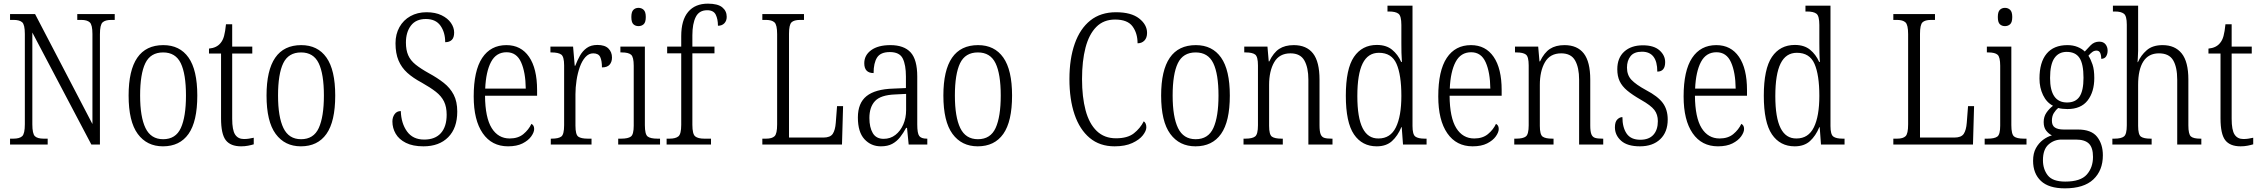

<svg xmlns="http://www.w3.org/2000/svg" viewBox="-20 -791 12375 1051"><path d="M35 0V-32H53Q87 -32 101.5 -45.5Q116 -59 116 -111V-605Q116 -656 101.5 -669Q87 -682 55 -682H35V-714H172L486 -112V-605Q486 -655 471.5 -668.5Q457 -682 425 -682H403V-714H608V-682H589Q556 -682 541.5 -668.5Q527 -655 527 -603V0H480L157 -613V-111Q157 -59 171 -45.5Q185 -32 219 -32H241V0Z M872 10Q784 10 734 -58Q684 -126 684 -268Q684 -544 874 -544Q964 -544 1012 -476Q1060 -408 1060 -268Q1060 -126 1012 -58Q964 10 872 10ZM873 -29Q942 -29 970 -90.5Q998 -152 998 -268Q998 -386 969.5 -445Q941 -504 873 -504Q804 -504 775.5 -445Q747 -386 747 -268Q747 -151 776.5 -90Q806 -29 873 -29Z M1300 10Q1242 10 1216 -23.5Q1190 -57 1190 -143V-498H1124V-525Q1166 -529 1187 -555Q1200 -570 1206.5 -594Q1213 -618 1217 -658H1251V-536H1361V-498H1251V-141Q1251 -79 1267 -54.5Q1283 -30 1315 -30Q1330 -30 1342.5 -32Q1355 -34 1369 -37V-1Q1356 3 1338 6.5Q1320 10 1300 10Z M1627 10Q1539 10 1489 -58Q1439 -126 1439 -268Q1439 -544 1629 -544Q1719 -544 1767 -476Q1815 -408 1815 -268Q1815 -126 1767 -58Q1719 10 1627 10ZM1628 -29Q1697 -29 1725 -90.5Q1753 -152 1753 -268Q1753 -386 1724.5 -445Q1696 -504 1628 -504Q1559 -504 1530.5 -445Q1502 -386 1502 -268Q1502 -151 1531.5 -90Q1561 -29 1628 -29Z M2298 10Q2240 10 2202 -9Q2164 -28 2146 -59Q2128 -90 2128 -126Q2128 -149 2140 -166Q2152 -183 2174 -183Q2176 -116 2208 -71.5Q2240 -27 2302 -27Q2362 -27 2393.5 -62.5Q2425 -98 2425 -163Q2425 -206 2410.5 -235.5Q2396 -265 2366 -288.5Q2336 -312 2288 -339Q2241 -364 2209.5 -392.5Q2178 -421 2161.5 -460Q2145 -499 2145 -554Q2145 -604 2166.5 -642.5Q2188 -681 2226.5 -702.5Q2265 -724 2315 -724Q2363 -724 2397 -707.5Q2431 -691 2448.5 -665.5Q2466 -640 2466 -613Q2466 -585 2453 -572.5Q2440 -560 2417 -560Q2417 -614 2391 -650.5Q2365 -687 2311 -687Q2257 -687 2229.5 -651Q2202 -615 2202 -558Q2202 -517 2214.5 -488.5Q2227 -460 2255 -437.5Q2283 -415 2328 -390Q2374 -365 2409 -337.5Q2444 -310 2463.5 -272.5Q2483 -235 2483 -180Q2483 -90 2433.5 -40Q2384 10 2298 10Z M2761 10Q2672 10 2622.5 -61.5Q2573 -133 2573 -263Q2573 -404 2619.5 -474Q2666 -544 2752 -544Q2832 -544 2876 -480Q2920 -416 2920 -298V-267H2635Q2636 -147 2671.5 -90Q2707 -33 2770 -33Q2816 -33 2845 -57Q2874 -81 2889 -113Q2895 -110 2899.5 -103.5Q2904 -97 2904 -85Q2904 -67 2888 -44.5Q2872 -22 2840.5 -6Q2809 10 2761 10ZM2858 -306Q2857 -395 2832.5 -450Q2808 -505 2753 -505Q2696 -505 2668 -452Q2640 -399 2636 -306Z M2995 0V-32H3000Q3037 -32 3052.5 -43.5Q3068 -55 3068 -106V-433Q3068 -481 3052 -492.5Q3036 -504 2998 -504H2993V-536H3117L3126 -431H3129Q3140 -460 3154.5 -486Q3169 -512 3192 -528.5Q3215 -545 3250 -545Q3291 -545 3310.5 -525.5Q3330 -506 3330 -476Q3330 -452 3317 -437Q3304 -422 3275 -422Q3275 -459 3265.5 -479Q3256 -499 3227 -499Q3203 -499 3184.5 -478.5Q3166 -458 3154 -424.5Q3142 -391 3136 -351.5Q3130 -312 3130 -275V-103Q3130 -54 3145.5 -43Q3161 -32 3198 -32H3218V0Z M3475 -648Q3458 -648 3447 -658.5Q3436 -669 3436 -698Q3436 -726 3447 -737Q3458 -748 3475 -748Q3492 -748 3503.5 -737Q3515 -726 3515 -698Q3515 -669 3503.5 -658.5Q3492 -648 3475 -648ZM3364 0V-32H3380Q3418 -32 3433.5 -43.5Q3449 -55 3449 -103V-431Q3449 -479 3434.5 -491.5Q3420 -504 3384 -504H3376V-536H3510V-106Q3510 -56 3525 -44Q3540 -32 3579 -32H3593V0Z M3629 0V-32H3645Q3678 -32 3693.5 -44.5Q3709 -57 3709 -108V-499H3632V-536H3709V-593Q3709 -681 3747 -726Q3785 -771 3855 -771Q3909 -771 3933.5 -751Q3958 -731 3958 -699Q3958 -677 3945 -663.5Q3932 -650 3910 -650Q3910 -686 3898 -710.5Q3886 -735 3851 -735Q3807 -735 3788.5 -698Q3770 -661 3770 -598V-536H3891V-499H3770V-108Q3770 -57 3785.5 -44.5Q3801 -32 3835 -32H3872V0Z M4153 0V-32H4174Q4206 -32 4220 -45.5Q4234 -59 4234 -110V-604Q4234 -655 4219.5 -668.5Q4205 -682 4173 -682H4153V-714H4381V-682H4360Q4326 -682 4312.5 -668.5Q4299 -655 4299 -606V-38H4487Q4525 -38 4538.5 -58.5Q4552 -79 4555 -119L4562 -210H4595L4589 0Z M4802 10Q4748 10 4712 -29Q4676 -68 4676 -148Q4676 -227 4723.5 -265Q4771 -303 4870 -306L4939 -309V-372Q4939 -436 4921.5 -471Q4904 -506 4851 -506Q4800 -506 4781 -476Q4762 -446 4762 -391Q4711 -391 4711 -445Q4711 -489 4749 -516.5Q4787 -544 4854 -544Q4928 -544 4964.5 -504.5Q5001 -465 5001 -372V-110Q5001 -61 5012 -46.5Q5023 -32 5053 -32H5056V0H4954L4945 -91H4940Q4925 -63 4907 -40Q4889 -17 4864 -3.5Q4839 10 4802 10ZM4817 -31Q4854 -31 4881.5 -52.5Q4909 -74 4924.5 -109.5Q4940 -145 4940 -188V-277L4880 -274Q4801 -271 4770 -238Q4739 -205 4739 -145Q4739 -94 4757.5 -62.5Q4776 -31 4817 -31Z M5332 10Q5244 10 5194 -58Q5144 -126 5144 -268Q5144 -544 5334 -544Q5424 -544 5472 -476Q5520 -408 5520 -268Q5520 -126 5472 -58Q5424 10 5332 10ZM5333 -29Q5402 -29 5430 -90.5Q5458 -152 5458 -268Q5458 -386 5429.5 -445Q5401 -504 5333 -504Q5264 -504 5235.5 -445Q5207 -386 5207 -268Q5207 -151 5236.5 -90Q5266 -29 5333 -29Z M6081 10Q6000 10 5945 -36Q5890 -82 5862 -164.5Q5834 -247 5834 -358Q5834 -469 5863 -551.5Q5892 -634 5948.5 -679Q6005 -724 6089 -724Q6172 -724 6215.5 -690Q6259 -656 6259 -611Q6259 -584 6244.5 -569Q6230 -554 6207 -554Q6207 -609 6179.5 -646.5Q6152 -684 6084 -684Q6021 -684 5981 -643.5Q5941 -603 5922 -530Q5903 -457 5903 -358Q5903 -260 5922.5 -187Q5942 -114 5983.5 -74Q6025 -34 6089 -34Q6152 -34 6186.5 -61Q6221 -88 6241 -127Q6255 -117 6255 -94Q6255 -75 6236 -50.5Q6217 -26 6178 -8Q6139 10 6081 10Z M6524 10Q6436 10 6386 -58Q6336 -126 6336 -268Q6336 -544 6526 -544Q6616 -544 6664 -476Q6712 -408 6712 -268Q6712 -126 6664 -58Q6616 10 6524 10ZM6525 -29Q6594 -29 6622 -90.5Q6650 -152 6650 -268Q6650 -386 6621.5 -445Q6593 -504 6525 -504Q6456 -504 6427.5 -445Q6399 -386 6399 -268Q6399 -151 6428.5 -90Q6458 -29 6525 -29Z M6787 0V-32H6797Q6835 -32 6850.5 -44Q6866 -56 6866 -105V-433Q6866 -481 6850.5 -492.5Q6835 -504 6799 -504H6791V-536H6918L6925 -455H6928Q6951 -503 6982.5 -523.5Q7014 -544 7062 -544Q7132 -544 7167.5 -498.5Q7203 -453 7203 -355V-105Q7203 -72 7209 -56.5Q7215 -41 7229 -36.5Q7243 -32 7268 -32H7274V0H7142V-355Q7142 -421 7120 -460Q7098 -499 7044 -499Q6983 -499 6955 -450.5Q6927 -402 6927 -326V-102Q6927 -54 6942.5 -43Q6958 -32 6995 -32H7002V0Z M7516 10Q7436 10 7391.5 -55.5Q7347 -121 7347 -267Q7347 -414 7391.5 -479.5Q7436 -545 7517 -545Q7568 -545 7600 -519Q7632 -493 7650 -452H7654Q7652 -476 7651.5 -502.5Q7651 -529 7651 -555V-654Q7651 -704 7635 -716Q7619 -728 7584 -728H7575V-760H7712V-101Q7712 -55 7727.5 -43.5Q7743 -32 7779 -32H7789V0H7660L7653 -95H7651Q7631 -47 7599.5 -18.5Q7568 10 7516 10ZM7526 -33Q7591 -33 7621 -94Q7651 -155 7651 -266Q7651 -381 7624.5 -441.5Q7598 -502 7528 -502Q7468 -502 7439 -443.5Q7410 -385 7410 -265Q7410 -147 7439 -89.5Q7468 -32 7526 -33Z M8041 10Q7952 10 7902.5 -61.5Q7853 -133 7853 -263Q7853 -404 7899.5 -474Q7946 -544 8032 -544Q8112 -544 8156 -480Q8200 -416 8200 -298V-267H7915Q7916 -147 7951.5 -90Q7987 -33 8050 -33Q8096 -33 8125 -57Q8154 -81 8169 -113Q8175 -110 8179.5 -103.5Q8184 -97 8184 -85Q8184 -67 8168 -44.5Q8152 -22 8120.5 -6Q8089 10 8041 10ZM8138 -306Q8137 -395 8112.5 -450Q8088 -505 8033 -505Q7976 -505 7948 -452Q7920 -399 7916 -306Z M8269 0V-32H8279Q8317 -32 8332.5 -44Q8348 -56 8348 -105V-433Q8348 -481 8332.5 -492.5Q8317 -504 8281 -504H8273V-536H8400L8407 -455H8410Q8433 -503 8464.5 -523.5Q8496 -544 8544 -544Q8614 -544 8649.5 -498.5Q8685 -453 8685 -355V-105Q8685 -72 8691 -56.5Q8697 -41 8711 -36.5Q8725 -32 8750 -32H8756V0H8624V-355Q8624 -421 8602 -460Q8580 -499 8526 -499Q8465 -499 8437 -450.5Q8409 -402 8409 -326V-102Q8409 -54 8424.5 -43Q8440 -32 8477 -32H8484V0Z M8957 10Q8888 10 8854 -20.5Q8820 -51 8820 -94Q8820 -124 8833 -137Q8846 -150 8861 -150Q8861 -94 8884 -60Q8907 -26 8959 -26Q9006 -26 9030.5 -53Q9055 -80 9055 -128Q9055 -164 9036 -189Q9017 -214 8962 -245Q8915 -272 8887 -295.5Q8859 -319 8846 -346.5Q8833 -374 8833 -412Q8833 -474 8871 -508.5Q8909 -543 8973 -543Q9033 -543 9064 -515.5Q9095 -488 9095 -451Q9095 -399 9052 -399Q9052 -508 8968 -508Q8925 -508 8905.5 -483.5Q8886 -459 8886 -421Q8886 -380 8910.5 -354Q8935 -328 8990 -298Q9055 -264 9082 -227.5Q9109 -191 9109 -137Q9109 -68 9068 -29Q9027 10 8957 10Z M9384 10Q9295 10 9245.5 -61.5Q9196 -133 9196 -263Q9196 -404 9242.5 -474Q9289 -544 9375 -544Q9455 -544 9499 -480Q9543 -416 9543 -298V-267H9258Q9259 -147 9294.5 -90Q9330 -33 9393 -33Q9439 -33 9468 -57Q9497 -81 9512 -113Q9518 -110 9522.5 -103.5Q9527 -97 9527 -85Q9527 -67 9511 -44.5Q9495 -22 9463.5 -6Q9432 10 9384 10ZM9481 -306Q9480 -395 9455.5 -450Q9431 -505 9376 -505Q9319 -505 9291 -452Q9263 -399 9259 -306Z M9804 10Q9724 10 9679.5 -55.5Q9635 -121 9635 -267Q9635 -414 9679.5 -479.5Q9724 -545 9805 -545Q9856 -545 9888 -519Q9920 -493 9938 -452H9942Q9940 -476 9939.5 -502.5Q9939 -529 9939 -555V-654Q9939 -704 9923 -716Q9907 -728 9872 -728H9863V-760H10000V-101Q10000 -55 10015.5 -43.5Q10031 -32 10067 -32H10077V0H9948L9941 -95H9939Q9919 -47 9887.5 -18.5Q9856 10 9804 10ZM9814 -33Q9879 -33 9909 -94Q9939 -155 9939 -266Q9939 -381 9912.5 -441.5Q9886 -502 9816 -502Q9756 -502 9727 -443.5Q9698 -385 9698 -265Q9698 -147 9727 -89.5Q9756 -32 9814 -33Z M10344 0V-32H10365Q10397 -32 10411 -45.5Q10425 -59 10425 -110V-604Q10425 -655 10410.5 -668.5Q10396 -682 10364 -682H10344V-714H10572V-682H10551Q10517 -682 10503.5 -668.5Q10490 -655 10490 -606V-38H10678Q10716 -38 10729.5 -58.5Q10743 -79 10746 -119L10753 -210H10786L10780 0Z M10955 -648Q10938 -648 10927 -658.5Q10916 -669 10916 -698Q10916 -726 10927 -737Q10938 -748 10955 -748Q10972 -748 10983.5 -737Q10995 -726 10995 -698Q10995 -669 10983.5 -658.5Q10972 -648 10955 -648ZM10844 0V-32H10860Q10898 -32 10913.5 -43.5Q10929 -55 10929 -103V-431Q10929 -479 10914.5 -491.5Q10900 -504 10864 -504H10856V-536H10990V-106Q10990 -56 11005 -44Q11020 -32 11059 -32H11073V0Z M11283 240Q11195 240 11152 199.5Q11109 159 11109 89Q11109 48 11124.5 20Q11140 -8 11163.5 -25.5Q11187 -43 11212 -50Q11195 -58 11181 -75.5Q11167 -93 11167 -123Q11167 -152 11182 -174Q11197 -196 11218 -212Q11183 -230 11163.5 -270.5Q11144 -311 11144 -361Q11144 -450 11183 -497Q11222 -544 11297 -544Q11328 -544 11352.5 -534Q11377 -524 11392 -509Q11405 -524 11424.5 -543.5Q11444 -563 11471 -563Q11494 -563 11505.5 -548.5Q11517 -534 11517 -514Q11517 -495 11508.5 -482Q11500 -469 11482 -469Q11482 -490 11476 -502Q11470 -514 11456 -514Q11444 -514 11434 -507Q11424 -500 11412 -486Q11425 -466 11434.5 -437.5Q11444 -409 11444 -364Q11444 -288 11407.5 -241Q11371 -194 11297 -194Q11287 -194 11271 -195.5Q11255 -197 11247 -200Q11233 -189 11222.5 -172Q11212 -155 11212 -130Q11212 -104 11228.5 -93Q11245 -82 11277 -82H11354Q11428 -82 11459.5 -42Q11491 -2 11491 59Q11491 142 11439 191Q11387 240 11283 240ZM11295 -230Q11342 -230 11363.5 -262.5Q11385 -295 11385 -365Q11385 -441 11363 -474Q11341 -507 11293 -507Q11249 -507 11225.5 -472.5Q11202 -438 11202 -364Q11202 -230 11295 -230ZM11285 203Q11369 203 11403 164.5Q11437 126 11437 68Q11437 17 11414.5 -5Q11392 -27 11343 -27H11265Q11224 -27 11193.5 0Q11163 27 11163 86Q11163 135 11189.5 169Q11216 203 11285 203Z M11543 0V-32H11554Q11591 -32 11606.5 -44Q11622 -56 11622 -105V-656Q11622 -704 11606 -716Q11590 -728 11558 -728H11546V-760H11684V-514Q11684 -496 11682.5 -477Q11681 -458 11681 -451H11683Q11699 -488 11731 -516Q11763 -544 11818 -544Q11886 -544 11922.5 -498.5Q11959 -453 11959 -356V-105Q11959 -56 11973 -44Q11987 -32 12024 -32H12030V0H11898V-354Q11898 -424 11875.5 -461.5Q11853 -499 11798 -499Q11741 -499 11712.5 -454.5Q11684 -410 11684 -326V-102Q11684 -54 11699.5 -43Q11715 -32 11752 -32H11758V0Z M12245 10Q12187 10 12161 -23.5Q12135 -57 12135 -143V-498H12069V-525Q12111 -529 12132 -555Q12145 -570 12151.5 -594Q12158 -618 12162 -658H12196V-536H12306V-498H12196V-141Q12196 -79 12212 -54.5Q12228 -30 12260 -30Q12275 -30 12287.5 -32Q12300 -34 12314 -37V-1Q12301 3 12283 6.5Q12265 10 12245 10Z"/></svg>

Font: Noto Serif Lao Condensed Light
Style: Regular
Weight: 300
Width: 3
Designer: Monotype Design Team
Foundry: Monotype Imaging Inc.
Version: Version 2.003; ttfautohint (v1.8.4.7-5d5b)